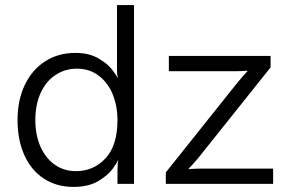

<svg xmlns="http://www.w3.org/2000/svg" viewBox="-20 -723 1138 755"><path d="M276 -515Q330 -515 367 -493.5Q404 -472 422.5 -447Q441 -422 441 -418H443Q442 -421 441 -430.5Q440 -440 440 -455V-703H507V0H442V-56Q442 -69 443 -79Q444 -89 445 -92H443Q443 -87 424 -60.5Q405 -34 366.5 -11Q328 12 269 12Q202 12 152 -21Q102 -54 75.5 -113.5Q49 -173 49 -251Q49 -330 78 -390Q107 -450 158.5 -482.5Q210 -515 276 -515ZM279 -50Q348 -50 395 -100.5Q442 -151 442 -252Q442 -304 424 -350Q406 -396 369.5 -424.5Q333 -453 282 -453Q237 -453 199.5 -429Q162 -405 140.5 -359Q119 -313 119 -251Q119 -191 139.5 -145.5Q160 -100 196 -75Q232 -50 279 -50ZM912 -396Q927 -414 938 -426.5Q949 -439 953 -443V-445Q950 -445 937.5 -444Q925 -443 903 -443H644V-503H1044V-458L763 -106Q751 -91 738.5 -77.5Q726 -64 722 -60V-58Q725 -58 738 -59Q751 -60 773 -60H1054V0H632V-45Z"/></svg>

Font: Museo Sans Light
Style: Regular
Weight: 300
Designer: Jos Buivenga
Foundry: Jos Buivenga & Rosetta Type Foundry (extension, remastering)
Version: Version 3.600;PS 1.000;hotconv 1.0.88;makeotf.lib2.5.647800;